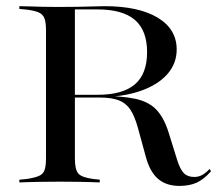

<svg xmlns="http://www.w3.org/2000/svg" viewBox="-20 -591 704 622"><path d="M129 -145.2V-492.7Q129 -517.7 124.2 -531Q119.4 -544.4 106 -550.4Q92.7 -556.5 67.7 -559.7L42.7 -562.1V-571Q58.1 -571 77 -570.2Q96 -569.4 118.5 -569Q141.1 -568.5 166.9 -568.5H175Q205.6 -568.5 233.9 -569Q262.1 -569.4 284.3 -570.2Q306.5 -571 318.5 -571Q429 -571 490.7 -533.9Q552.4 -496.8 552.4 -430.6Q552.4 -384.7 521.4 -350Q490.3 -315.3 433.9 -296Q377.4 -276.6 302.4 -276.6H178.2V-283.9H296Q377.4 -283.9 416.9 -317.7Q456.5 -351.6 456.5 -421.8Q456.5 -492.7 416.9 -526.6Q377.4 -560.5 295.2 -560.5H222.6V-145.2ZM561.3 11.3Q518.5 11.3 491.9 -11.7Q465.3 -34.7 452.4 -83.1L426.6 -177.4Q416.1 -215.3 402 -236.3Q387.9 -257.3 364.5 -266.1Q341.1 -275 303.2 -275H191.9V-280.6H295.2Q373.4 -280.6 418.1 -271Q462.9 -261.3 487.5 -234.7Q512.1 -208.1 526.6 -160.5L554 -72.6Q563.7 -41.9 575.8 -29.8Q587.9 -17.7 609.7 -17.7Q623.4 -17.7 635.1 -24.2Q646.8 -30.6 658.9 -43.5L663.7 -36.3Q640.3 -9.7 616.9 0.8Q593.5 11.3 561.3 11.3ZM166.1 -2.4Q141.1 -2.4 118.5 -2Q96 -1.6 77 -1.2Q58.1 -0.8 42.7 0V-8.9L67.7 -11.3Q92.7 -15.3 106 -21Q119.4 -26.6 124.2 -39.9Q129 -53.2 129 -78.2V-145.2H222.6V-78.2Q222.6 -41.1 233.9 -28.6Q245.2 -16.1 281.5 -11.3L303.2 -8.9V0Q288.7 -0.8 270.6 -1.2Q252.4 -1.6 231 -2Q209.7 -2.4 184.7 -2.4H176.6Z"/></svg>

Font: Playfair 144pt SemiExpanded Medium
Style: Regular
Weight: 500
Width: 6
Designer: Claus Eggers Sørensen
Foundry: Claus Eggers Sørensen
Version: Version 2.203